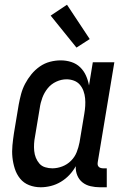

<svg xmlns="http://www.w3.org/2000/svg" viewBox="-20 -783 540 811"><path d="M152 8Q126 8 103 -1Q80 -10 65 -28.5Q50 -47 42.5 -70.5Q35 -94 32.5 -118.5Q30 -143 32.5 -169Q35 -195 39 -221L59 -341Q63 -363 69 -385.5Q75 -408 86 -429Q97 -450 112.5 -469Q128 -488 148 -502Q168 -516 191 -522Q214 -528 236 -528Q260 -528 281.5 -521Q303 -514 318.5 -499Q334 -484 343 -464Q352 -444 356 -422L372 -520H463L393 -99Q392 -93 392.5 -88Q393 -83 396.5 -79Q400 -75 405.5 -73.5Q411 -72 416 -72H431V8H402Q382 8 362.5 3.5Q343 -1 328.5 -12.5Q314 -24 306.5 -42Q299 -60 300 -81Q289 -61 273 -44Q257 -27 237 -15Q217 -3 195 2.5Q173 8 152 8ZM201 -72Q222 -72 243 -80Q264 -88 280 -104Q296 -120 304 -140.5Q312 -161 316 -182L336 -302Q339 -319 340 -335.5Q341 -352 339.5 -368Q338 -384 332.5 -399Q327 -414 317 -425.5Q307 -437 292 -442.5Q277 -448 261 -448Q239 -448 217.5 -438Q196 -428 181.5 -410Q167 -392 159 -370.5Q151 -349 148 -327L128 -207Q125 -192 124 -176.5Q123 -161 124.5 -145.5Q126 -130 131.5 -116.5Q137 -103 146.5 -92Q156 -81 171 -76.5Q186 -72 201 -72ZM303 -582 194 -717 263 -763 359 -618Z"/></svg>

Font: Iosevka Curly Slab Medium
Style: Italic
Weight: 500
Italic angle: -9°
Monospace: yes
Designer: Belleve Invis
Foundry: Belleve Invis
Version: Version 22.1.2; ttfautohint (v1.8.4)